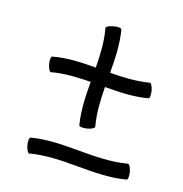

<svg xmlns="http://www.w3.org/2000/svg" viewBox="-78 -507 580 609"><g transform="rotate(15 212.5 -202.0)"><path d="M68 -242C111 -250 154 -248 198 -245C194 -197 191 -149 199 -102C200 -98 212 -97 225 -99C239 -101 249 -107 249 -111C241 -154 243 -197 246 -241C294 -237 341 -234 388 -242C393 -243 394 -254 392 -268C389 -282 384 -292 380 -291C337 -284 294 -285 250 -289C254 -336 257 -384 249 -431C248 -435 236 -437 223 -434C209 -432 199 -427 199 -422C207 -379 205 -336 202 -293C154 -297 107 -300 60 -291C55 -291 54 -279 56 -265C59 -252 64 -241 68 -242ZM68 25C174 6 282 43 388 25C393 24 394 12 392 -1C389 -15 384 -25 380 -25C274 -6 166 -43 60 -25C55 -24 54 -12 56 1C59 15 64 25 68 25Z"/></g></svg>

Font: Nupuram Condensed Thin
Style: Regular
Weight: 100
Width: 3
Designer: Santhosh Thottingal (santhosh.thottingal@gmail.com)
Foundry: SMC
Version: Version 1.000